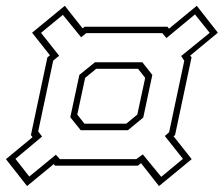

<svg xmlns="http://www.w3.org/2000/svg" viewBox="-67 -630 753 646"><path d="M24 -4 -47 -94.5 42.5 -168.5 37 -175.5 92.5 -437 101 -444 41 -520 151 -610.5 211 -534.5 217.5 -540H496.5L501.5 -533.5L595 -610.5L666 -520L573 -443L577.5 -437L522 -175.5L517 -171.5L578 -94.5L468 -4L407.5 -81L397 -72.5H118L114 -78ZM217 -214H358L395 -244.5L421.5 -368L397.5 -398.5H256.5L219.5 -368L193 -244.5ZM31.5 -36 121 -109.5 134.5 -94.5H391.5L413.5 -110.5L475.5 -35L548.5 -95.5L487.5 -172.5L502 -185L553 -425.5L542.5 -441.5L638.5 -519.5L589 -581.5L493 -502L479 -518.5H223L206 -504.5L144.5 -580L71 -519.5L132 -442.5L112 -426L61.5 -188L74.5 -170.5L-15 -95.5ZM204.5 -192 169.5 -235.5 200 -378 252.5 -420.5H412L445.5 -378L415 -234.5L363.5 -192Z"/></svg>

Font: Tourney Thin ExtraLight
Style: Italic
Weight: 250
Italic angle: -12°
Version: Version 1.015